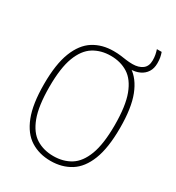

<svg xmlns="http://www.w3.org/2000/svg" viewBox="-209 -1013 1051 1148"><g transform="rotate(30 316.5 -439.5)"><path d="M316.5 9Q238 9 178.8 -28.2Q119.5 -65.5 86.8 -148.8Q54 -232 54 -370Q54 -508 86.8 -591.2Q119.5 -674.5 178.5 -711.8Q237.5 -749 316.5 -749Q344.5 -749 365.8 -746.2Q387 -743.5 407.2 -740.5Q427.5 -737.5 452 -737.5Q493.5 -737.5 519.8 -756.8Q546 -776 546 -817Q546 -838 542.8 -854.5Q539.5 -871 534 -888H567Q573 -871 576 -854.8Q579 -838.5 579 -816Q579 -780.5 563.2 -755.8Q547.5 -731 519.2 -717.8Q491 -704.5 453.5 -704.5L456.5 -711Q514.5 -673 546.8 -590.2Q579 -507.5 579 -370Q579 -231.5 546.2 -148.2Q513.5 -65 454.2 -28Q395 9 316.5 9ZM316.5 -24.5Q384.5 -24.5 435.2 -56Q486 -87.5 514.5 -162.8Q543 -238 543 -368Q543 -500.5 514.5 -576.2Q486 -652 435.2 -684Q384.5 -716 316.5 -716Q249 -716 198 -684.2Q147 -652.5 118.5 -577.5Q90 -502.5 90 -372Q90 -240 118.5 -164Q147 -88 198 -56.2Q249 -24.5 316.5 -24.5Z"/></g></svg>

Font: Encode Sans SC SemiCondensed Thin
Style: Regular
Weight: 250
Width: 4
Designer: Multiple Designers
Foundry: Impallari Type
Version: Version 3.002